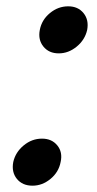

<svg xmlns="http://www.w3.org/2000/svg" viewBox="-20 -581 307 608"><path d="M83 7Q51 7 33.5 -14.5Q16 -36 22 -68Q29 -99 55 -120.5Q81 -142 113 -142Q144 -142 161.5 -120.5Q179 -99 172 -68Q166 -36 140 -14.5Q114 7 83 7ZM166 -412Q135 -412 117.5 -433.5Q100 -455 106 -486Q112 -518 138 -539.5Q164 -561 196 -561Q227 -561 244.5 -539.5Q262 -518 256 -486Q249 -455 223 -433.5Q197 -412 166 -412Z"/></svg>

Font: Albert Sans SemiBold
Style: Italic
Weight: 600
Italic angle: -11.25°
Designer: Andreas Rasmussen
Foundry: a.Foundry
Version: Version 1.025